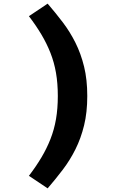

<svg xmlns="http://www.w3.org/2000/svg" viewBox="-20 -878 640 1056"><path d="M298 -350Q298 -419 288 -477Q278 -535 257.5 -587Q237 -639 207.5 -688.5Q178 -738 139 -789L242 -858Q286 -807 325.5 -755Q365 -703 395 -643Q425 -583 442.5 -511.5Q460 -440 460 -350Q460 -260 442.5 -188.5Q425 -117 395 -57Q365 3 325.5 55Q286 107 242 158L139 89Q178 38 207.5 -11.5Q237 -61 257.5 -113Q278 -165 288 -223Q298 -281 298 -350Z"/></svg>

Font: Qzxlaeiskcpccdgjqmyffctclhy
Style: Regular
Weight: 700
Monospace: yes
Designer: Carrois Corporate & Edenspiekermann
Foundry: Carrois Corporate GbR & Edenspiekermann AG
Version: Version 2.001